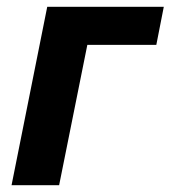

<svg xmlns="http://www.w3.org/2000/svg" viewBox="-20 -545 502 565"><path d="M14 0H154L237 -413H440L462 -525H119Z"/></svg>

Font: LVC Sans
Style: Bold Italic
Weight: 700
Italic angle: -11.31°
Designer: Mike Abbink, Paul van der Laan, Pieter van Rosmalen
Foundry: Bold Monday
Version: Version 3.0